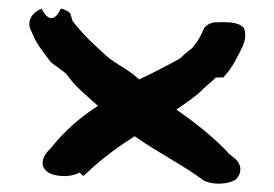

<svg xmlns="http://www.w3.org/2000/svg" viewBox="-20 -517 650 455"><path d="M464.2 -88 464.8 -88.5 465.4 -88C487.4 -78.3 519.8 -80.3 537.3 -90.5C554.5 -105.8 554.7 -129.5 531.5 -145.5C523.9 -150.8 518.7 -156.6 512.1 -164.1C477 -199.2 441.1 -227.2 398 -257.3C404.9 -261.9 415.6 -269.4 423 -274.7L445.8 -291.7C451.3 -295.8 457.1 -302.1 463.4 -308.1C471.3 -315.7 482.2 -324 491.5 -333.3L509.5 -333.6C532.6 -358.9 542.4 -382 556.5 -410.1L556.7 -411.7C562 -424 562.6 -437.8 558.5 -449.7C546.3 -466.3 516.5 -464.9 486 -464C476.6 -461.4 468.8 -457 464.1 -451.2C455.1 -430.4 450.4 -421.2 435.7 -403.5L416.7 -388C411.9 -384.1 409.1 -379.7 403.7 -376.8C371.8 -359.4 341.9 -343.8 309.6 -328.7C305.6 -332.1 301.3 -336.5 295.8 -340.6C267.7 -361.6 248.6 -369 227.3 -388.9C197 -417.3 184.1 -427.9 160.1 -456.8C147.4 -472.2 152.9 -467.4 146.7 -485C142 -490.3 133.8 -494.4 124.2 -496.8C108.7 -463.3 91.9 -469.7 78.6 -496.5C58 -488.8 41.1 -467.2 54 -443.7L57.9 -435C66.4 -412.5 90.1 -383.3 101.4 -368.9C114.1 -358.5 123.9 -353.3 136.6 -342.4C159.6 -310.5 181.6 -293.5 212.2 -266.2C168 -237.5 132.1 -206 101.1 -166.6L93.6 -159.1C77.4 -140.5 74.3 -118 98.7 -106C118.2 -97.2 150.3 -97.4 168.6 -108.1L177.6 -99.9C182.9 -104.3 189.8 -110.5 198.2 -118.8C225.7 -143.9 261.9 -170.7 299.2 -194.2C353.3 -155.6 419.3 -122.9 464.2 -88Z"/></svg>

Font: NumbBunny
Style: Bk
Weight: 400
Designer: Robert Jablonski
Foundry: Cannot Into Space Fonts
Version: Version 1.0